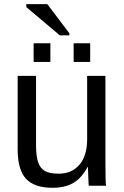

<svg xmlns="http://www.w3.org/2000/svg" viewBox="-20 -893 596 923"><path d="M153.3 -528.3V-193.4Q153.3 -141.1 163.6 -112.3Q173.8 -83.5 196.3 -70.8Q218.8 -58.1 262.2 -58.1Q325.7 -58.1 362.3 -101.6Q398.9 -145 398.9 -222.2V-528.3H486.8V-112.8Q486.8 -20.5 489.7 0H406.7Q406.2 -2.4 405.8 -13.2Q405.3 -23.9 404.5 -37.8Q403.8 -51.8 402.8 -90.3H401.4Q371.1 -35.6 331.3 -12.9Q291.5 9.8 232.4 9.8Q145.5 9.8 105.2 -33.4Q64.9 -76.7 64.9 -176.3V-528.3ZM334 -595.2V-685.1H413.6V-595.2ZM141.6 -595.2V-685.1H222.2V-595.2ZM267.6 -723.1 106.4 -858.9V-873H207.5L313.5 -732.9V-723.1Z"/></svg>

Font: Arial
Style: Regular
Weight: 400
Designer: Steve Matteson
Foundry: Ascender Corporation
Version: Version 2.00.3